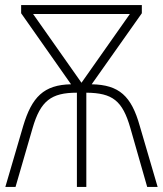

<svg xmlns="http://www.w3.org/2000/svg" viewBox="-20 -734 640 754"><path d="M71 -239 1 0H41L108 -231C139 -338 181 -370 282 -370V0H319V-370C422 -369 461 -339 492 -231L558 0H599L529 -239C496 -357 448 -401 340 -403L537 -682V-714H63V-682L259 -403C152 -401 105 -353 71 -239ZM300 -409 110 -679H490Z"/></svg>

Font: Noto Sans Mono ExtraLight
Style: Regular
Weight: 200
Designer: Monotype Design Team
Foundry: Monotype Imaging Inc.
Version: Version 2.014